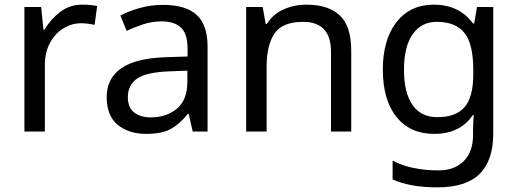

<svg xmlns="http://www.w3.org/2000/svg" viewBox="-20 -566 2227 826"><path d="M335 -546Q350 -546 367.5 -544.5Q385 -543 398 -540L387 -459Q374 -462 358.5 -464Q343 -466 329 -466Q288 -466 252 -443.5Q216 -421 194.5 -380.5Q173 -340 173 -286V0H85V-536H157L167 -438H171Q197 -482 238 -514Q279 -546 335 -546Z M681 -545Q779 -545 826 -502Q873 -459 873 -365V0H809L792 -76H788Q753 -32 714.5 -11Q676 10 608 10Q535 10 487 -28.5Q439 -67 439 -149Q439 -229 502 -272.5Q565 -316 696 -320L787 -323V-355Q787 -422 758 -448Q729 -474 676 -474Q634 -474 596 -461.5Q558 -449 525 -433L498 -499Q533 -518 581 -531.5Q629 -545 681 -545ZM707 -259Q607 -255 568.5 -227Q530 -199 530 -148Q530 -103 557.5 -82Q585 -61 628 -61Q696 -61 741 -98.5Q786 -136 786 -214V-262Z M1297 -546Q1393 -546 1442 -499.5Q1491 -453 1491 -349V0H1404V-343Q1404 -472 1284 -472Q1195 -472 1161 -422Q1127 -372 1127 -278V0H1039V-536H1110L1123 -463H1128Q1154 -505 1200 -525.5Q1246 -546 1297 -546Z M1847 -546Q1900 -546 1942.5 -526Q1985 -506 2015 -465H2020L2032 -536H2102V9Q2102 124 2043.5 182Q1985 240 1862 240Q1744 240 1669 206V125Q1748 167 1867 167Q1936 167 1975.5 126.5Q2015 86 2015 16V-5Q2015 -17 2016 -39.5Q2017 -62 2018 -71H2014Q1960 10 1848 10Q1744 10 1685.5 -63Q1627 -136 1627 -267Q1627 -395 1685.5 -470.5Q1744 -546 1847 -546ZM1859 -472Q1792 -472 1755 -418.5Q1718 -365 1718 -266Q1718 -167 1754.5 -114.5Q1791 -62 1861 -62Q1942 -62 1979 -105.5Q2016 -149 2016 -246V-267Q2016 -377 1978 -424.5Q1940 -472 1859 -472Z"/></svg>

Font: Noto Sans Khudawadi
Style: Regular
Weight: 400
Designer: Monotype Design Team
Foundry: Monotype Imaging Inc.
Version: Version 2.003; ttfautohint (v1.8.4.7-5d5b)